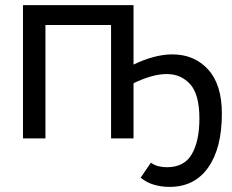

<svg xmlns="http://www.w3.org/2000/svg" viewBox="-20 -542 909 752"><path d="M644 190Q612 190 583 181.5Q554 173 531 154L571 95Q584 105 600.5 109Q617 113 633 113Q702 113 731.5 61.5Q761 10 761 -78Q761 -172 725 -212Q689 -252 633 -252Q604 -252 571 -242.5Q538 -233 503 -216V0H415V-444H158V0H70V-522H503V-289Q544 -309 582.5 -319Q621 -329 655 -329Q741 -329 795 -270Q849 -211 849 -97Q849 38 795.5 114Q742 190 644 190Z"/></svg>

Font: Raleway Medium
Style: Regular
Weight: 500
Designer: Matt McInerney, Pablo Impallari, Rodrigo Fuenzalida
Foundry: Matt McInerney, Pablo Impallari, Rodrigo Fuenzalida
Version: Version 4.026